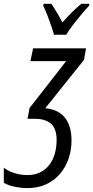

<svg xmlns="http://www.w3.org/2000/svg" viewBox="-47 -964 483 994"><path d="M95.7 9.8Q63 9.8 29.5 2.9Q-3.9 -3.9 -27.3 -17.6V-95.7Q-12.2 -84 7.1 -75.4Q26.4 -66.9 48.6 -62.3Q70.8 -57.6 94.2 -57.6Q133.3 -57.6 162.1 -72.3Q190.9 -86.9 209.5 -112.1Q228 -137.2 237.1 -169.9Q246.1 -202.6 246.1 -239.3Q246.1 -297.4 217.3 -323.2Q188.5 -349.1 131.8 -349.1H95.7L106 -404.8L295.4 -647.5H110.4L124.5 -713.9H398.4L387.7 -653.8L187.5 -403.8Q255.9 -397 289.6 -354.2Q323.2 -311.5 323.2 -236.3Q323.2 -186.5 307.9 -142.1Q292.5 -97.7 263.2 -63.5Q233.9 -29.3 191.7 -9.8Q149.4 9.8 95.7 9.8ZM232.4 -784.2Q228 -801.8 218 -830.8Q208 -859.9 196.8 -888.7Q185.5 -917.5 176.8 -934.1L178.7 -944.3H219.2Q226.1 -934.1 235.1 -919.7Q244.1 -905.3 254.6 -887.2Q265.1 -869.1 275.9 -848.1Q302.2 -877 326.9 -901.6Q351.6 -926.3 374 -944.3H415.5L414.1 -934.1Q397.9 -917.5 374.5 -889.4Q351.1 -861.3 329.1 -832.5Q307.1 -803.7 295.9 -784.2Z"/></svg>

Font: Open Sans Condensed
Style: Italic
Weight: 400
Width: 3
Italic angle: -12°
Designer: Monotype Design Team
Foundry: Monotype Imaging Inc.
Version: Version 3.000